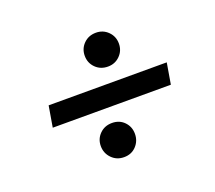

<svg xmlns="http://www.w3.org/2000/svg" viewBox="-78 -594 682 608"><g transform="rotate(-20 262.5 -290.5)"><path d="M296 -377Q271 -377 254.5 -393.5Q238 -410 238 -434Q238 -458 254.5 -474.5Q271 -491 296 -491Q320 -491 336.5 -474.5Q353 -458 353 -434Q353 -410 336.5 -393.5Q320 -377 296 -377ZM65 -255 77 -326H475L463 -255ZM246 -90Q221 -90 204.5 -107Q188 -124 188 -148Q188 -172 204.5 -188.5Q221 -205 246 -205Q271 -205 287 -188.5Q303 -172 303 -148Q303 -124 287 -107Q271 -90 246 -90Z"/></g></svg>

Font: DeepMind Sans
Style: Italic
Weight: 400
Italic angle: -10°
Designer: Jonny Pinhorn / Modifications: Colophon Foundry
Foundry: Colophon Foundry
Version: Version 1.002; ttfautohint (v1.8.2)